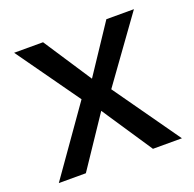

<svg xmlns="http://www.w3.org/2000/svg" viewBox="-96 -598 704 697"><g transform="rotate(-20 256.5 -250.0)"><path d="M199.2 -257.8 26.9 -500H138.7L260.3 -314.9L383.3 -500H489.7L313 -254.9L493.2 0H381.3L252 -193.8L122.1 0H17.6Z"/></g></svg>

Font: Shanti
Style: Regular
Weight: 400
Designer: vernon adams
Foundry: vernon adams
Version: Version 1.000